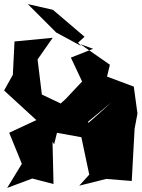

<svg xmlns="http://www.w3.org/2000/svg" viewBox="-38 -933 693 940"><path d="M418 -694 309 -651 364 -534 283 -448 154 -331 227 -227 275 -419 167 -470 146 -642 220 -748 33 -730 25 -567 -18 -490 140 -345 7 -283 69 -131 -3 -13 120 -59 224 -32 218 -287 394 -255V-338L509 -433C457 -387 407 -340 353 -296L399 -78L350 -24L482 -57L607 -47L621 -303L635 -377L617 -509L486 -558L500 -616L355 -717ZM376 -753 221 -885 98 -913 237 -774 359 -708 344 -724Z"/></svg>

Font: Asimov Silicon
Style: Regular
Weight: 400
Designer: Google
Version: Version 2.000980; 2014